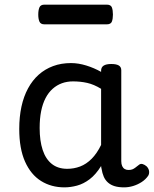

<svg xmlns="http://www.w3.org/2000/svg" viewBox="-20 -791 664 828"><path d="M258 17Q201 17 157 -10.5Q113 -38 88 -94Q63 -150 63 -235Q63 -287 72.5 -331Q82 -375 101 -410Q120 -445 147 -469Q174 -493 209 -506Q244 -519 286 -519Q318 -519 352 -508.5Q386 -498 416 -481V-486Q416 -501 427 -508Q438 -515 460 -515Q482 -515 492.5 -508.5Q503 -502 503 -488V-96Q503 -83 507 -74.5Q511 -66 518 -62Q525 -58 534 -58Q544 -58 550.5 -60.5Q557 -63 563.5 -68Q570 -73 579 -80Q586 -86 595 -83.5Q604 -81 613 -73Q622 -63 623 -52Q624 -41 619 -33Q608 -17 591 -6Q574 5 554.5 11Q535 17 515 17Q492 17 475 12Q458 7 446 -3.5Q434 -14 427.5 -29Q421 -44 418 -63Q418 -64 417 -67.5Q416 -71 416 -75Q393 -38 366.5 -18Q340 2 312 9.5Q284 17 258 17ZM151 -239Q151 -184 164 -144.5Q177 -105 203.5 -84Q230 -63 270 -63Q299 -63 325.5 -73Q352 -83 375 -106Q398 -129 416 -166V-408Q385 -427 356 -433.5Q327 -440 295 -440Q269 -440 247 -432Q225 -424 207 -408Q189 -392 176.5 -368Q164 -344 157.5 -312Q151 -280 151 -239ZM172 -686Q155 -686 150 -698Q145 -710 145 -728Q145 -747 150 -759Q155 -771 172 -771H440Q458 -771 462.5 -759Q467 -747 467 -728Q467 -710 462.5 -698Q458 -686 440 -686Z"/></svg>

Font: Playwrite HU
Style: Regular
Weight: 400
Designer: Veronika Burian, José Scaglione
Foundry: TypeTogether
Version: Version 1.002